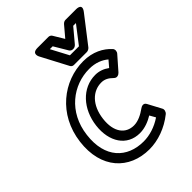

<svg xmlns="http://www.w3.org/2000/svg" viewBox="-225 -850 993 993"><g transform="rotate(-45 272.0 -353.5)"><path d="M96 -245C114 -395 228 -478 346 -478C392 -478 426 -463 451 -442L422 -408C400 -424 375 -434 346 -434C250 -434 177 -353 164 -245C151 -138 203 -57 297 -57C334 -57 369 -72 395 -88L413 -56C370 -27 323 -13 280 -13C160 -13 77 -94 96 -245ZM46 -245C24 -70 125 37 273 37C335 37 404 13 460 -32C470 -40 474 -55 468 -65L429 -138C420 -156 402 -150 393 -143C365 -123 334 -107 303 -107C243 -107 203 -156 214 -245C225 -335 278 -384 340 -384C363 -384 382 -375 403 -354C416 -341 432 -349 440 -358L504 -431C512 -440 513 -455 505 -464C472 -500 422 -528 352 -528C208 -528 68 -423 46 -245ZM325 -598 274 -694H295L339 -620C343 -613 351 -609 358 -609H362C370 -609 378 -614 383 -620L445 -694H465L391 -598ZM286 -559C290 -552 296 -548 305 -548H398C406 -548 415 -552 421 -559L534 -705C565 -745 517 -744 517 -744H438C431 -744 423 -740 417 -733L368 -675L333 -733C330 -739 322 -744 314 -744H234C186 -744 209 -705 209 -705Z"/></g></svg>

Font: Falling Sky
Style: OuObl
Weight: 400
Designer: Paul D. Hunt
Foundry: Adobe Systems Incorporated
Version: Version 1.02